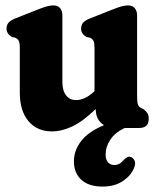

<svg xmlns="http://www.w3.org/2000/svg" viewBox="-20 -472 576 708"><path d="M53 -131V-296Q53 -314 49.2 -321.2Q45.5 -328.5 36.5 -333L24.5 -335.5Q4 -347 4 -366.5Q4 -379 11.2 -388Q18.5 -397 37.5 -404.5L118.5 -436.5Q141 -445.5 153.8 -448.8Q166.5 -452 177.5 -452Q193.5 -452 201.8 -441.8Q210 -431.5 210 -415.5V-171Q210 -137.5 223.8 -120.2Q237.5 -103 260.5 -103Q294 -103 327.5 -135L328.5 -135.5V-296Q328.5 -314 324.8 -321.2Q321 -328.5 312 -333L299.5 -335.5Q279 -347 279 -366.5Q279 -379 286.2 -388Q293.5 -397 313 -404.5L394 -436.5Q416.5 -445.5 429.2 -448.8Q442 -452 452.5 -452Q468.5 -452 477 -441.8Q485.5 -431.5 485.5 -415.5V-117Q485.5 -95 488.8 -86.5Q492 -78 499.5 -74L508.5 -70Q518.5 -62.5 523.5 -54.5Q528.5 -46.5 528.5 -34Q528.5 0 492.5 0H439.5Q404 17 386.8 43Q369.5 69 369.5 97.5Q369.5 117 378.5 126.8Q387.5 136.5 401.5 136.5Q421.5 136.5 436 118Q443 111 449 107.8Q455 104.5 462.5 107Q470.5 109.5 476 120Q481.5 130.5 474 148Q463 175.5 432.8 195.8Q402.5 216 358.5 216Q307 216 279.8 190.8Q252.5 165.5 252.5 123Q252.5 83 279.2 48.2Q306 13.5 363.5 -10.5Q333 -29 333 -70Q286 -24.5 247 -6Q208 12.5 171 12.5Q117 12.5 85 -25.2Q53 -63 53 -131Z"/></svg>

Font: Fraunces 144pt SuperSoft
Style: Bold
Weight: 700
Version: Version 1.000;[b76b70a41]